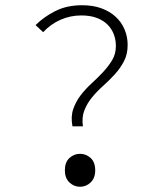

<svg xmlns="http://www.w3.org/2000/svg" viewBox="-20 -702 640 734"><path d="M257 -219Q250 -256 260 -285Q270 -314 288.5 -338Q307 -362 330.5 -383.5Q354 -405 374.5 -427Q395 -449 409 -472.5Q423 -496 423 -526Q423 -550 415 -571Q407 -592 391 -608Q375 -624 350 -633.5Q325 -643 291 -643Q249 -643 211.5 -626.5Q174 -610 145 -579L116 -606Q148 -638 192 -660Q236 -682 294 -682Q335 -682 367 -670.5Q399 -659 421.5 -638.5Q444 -618 456 -590Q468 -562 468 -530Q468 -495 454 -468Q440 -441 419 -418Q398 -395 374.5 -374Q351 -353 332 -330Q313 -307 302.5 -280Q292 -253 297 -219ZM286 12Q263 12 245.5 -4.5Q228 -21 228 -51Q228 -82 245.5 -98Q263 -114 286 -114Q309 -114 326.5 -98Q344 -82 344 -51Q344 -21 326.5 -4.5Q309 12 286 12Z"/></svg>

Font: Source Code Pro Light
Style: Regular
Weight: 300
Monospace: yes
Designer: Paul D. Hunt, Teo Tuominen
Foundry: Adobe Systems Incorporated
Version: Version 2.030;PS 1.000;hotconv 16.6.51;makeotf.lib2.5.65220